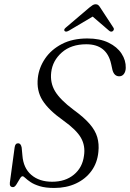

<svg xmlns="http://www.w3.org/2000/svg" viewBox="-20 -896 627 926"><path d="M242 10.5Q199.5 10.5 171.8 2Q144 -6.5 127.5 -17.8Q111 -29 102.2 -37.5Q93.5 -46 88.5 -46Q82.5 -46 75 -32.8Q67.5 -19.5 59.2 -6.5Q51 6.5 43 6.5Q25 6.5 27.5 -15L50.5 -184.5Q53 -205 67.5 -205Q80.5 -205 84.5 -184.5L88 -147Q92.5 -85.5 131 -52.5Q169.5 -19.5 231.5 -19.5Q295 -19.5 336.2 -53.5Q377.5 -87.5 385 -144.5Q392.5 -192.5 370.5 -231.2Q348.5 -270 284.5 -315.5Q214.5 -365 185 -412Q155.5 -459 162.5 -520.5Q168 -570 197.5 -613.5Q227 -657 278.5 -683.8Q330 -710.5 401.5 -710.5Q462 -710.5 503.5 -690.2Q545 -670 566.2 -637.5Q587.5 -605 586.5 -568.5Q586 -550.5 577.5 -539.2Q569 -528 555 -528Q531 -528 522.5 -558L516 -587.5Q495 -682.5 396.5 -682.5Q323 -682.5 278.2 -643Q233.5 -603.5 227 -547.5Q221 -497 245.5 -456Q270 -415 334 -367Q384.5 -330.5 412.2 -298.5Q440 -266.5 449.2 -234Q458.5 -201.5 454.5 -163.5Q449.5 -110.5 421 -71.5Q392.5 -32.5 346.2 -11Q300 10.5 242 10.5ZM523.5 -745.5Q515 -740 505.5 -748.5L427 -816L313 -748.5Q298 -740 292 -746Q285.5 -753 297.5 -763L411 -859.5Q420 -867 426.8 -871.2Q433.5 -875.5 441.5 -875.5Q449.5 -875.5 454.2 -871.2Q459 -867 463.5 -859.5L527 -762.5Q530.5 -757.5 528.8 -752.8Q527 -748 523.5 -745.5Z"/></svg>

Font: Fraunces 72pt S050 Light
Style: Italic
Weight: 300
Italic angle: -16°
Version: Version 1.000; ttfautohint (v1.8.3)